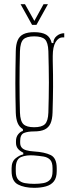

<svg xmlns="http://www.w3.org/2000/svg" viewBox="-20 -759 338 919"><path d="M143.5 140Q96.5 140 66 124Q35.5 108 35.5 60Q35.5 56 35.5 52.8Q35.5 49.5 35.5 46Q35.5 14.5 54.5 -1Q73.5 -16.5 91.5 -20V-28Q73.5 -37 65 -48.2Q56.5 -59.5 56.5 -76Q56.5 -78.5 56.5 -80.2Q56.5 -82 56.5 -84Q56.5 -103.5 67.5 -116.8Q78.5 -130 89.5 -132V-141Q72.5 -151 64.5 -170.2Q56.5 -189.5 55.5 -220Q54.5 -262.5 54 -295.2Q53.5 -328 53.5 -359.5Q53.5 -391 54 -427.5Q54.5 -464 55.5 -514Q56 -546.5 64.8 -566.5Q73.5 -586.5 92.8 -595.8Q112 -605 143.5 -605Q181 -605 201 -593Q221 -581 227.5 -553H235.5Q235.5 -573.5 251.5 -586.8Q267.5 -600 287.5 -600V-580H280.5Q259.5 -580 246 -557.2Q232.5 -534.5 232.5 -491V-468Q233.5 -430.5 233.8 -400.8Q234 -371 234 -343.8Q234 -316.5 233.2 -286.8Q232.5 -257 231.5 -220Q230.5 -188 221.8 -168.2Q213 -148.5 194 -139.2Q175 -130 143.5 -130Q113 -130 94.8 -122.5Q76.5 -115 76.5 -84V-76Q76.5 -61.5 83.8 -52.8Q91 -44 105.8 -39.8Q120.5 -35.5 143.5 -34Q193 -31 222.2 -17Q251.5 -3 251.5 46Q251.5 49.5 251.5 52.8Q251.5 56 251.5 60Q251.5 92 237.8 109.2Q224 126.5 199.5 133.2Q175 140 143.5 140ZM143.5 121Q167.5 121 187.5 117.5Q207.5 114 219.5 101.2Q231.5 88.5 231.5 61Q231.5 57 231.5 53.2Q231.5 49.5 231.5 46Q231.5 17.5 219.8 5.5Q208 -6.5 188 -9.8Q168 -13 143.5 -15Q107 -18 81.2 -7.5Q55.5 3 55.5 46Q55.5 49.5 55.5 53.2Q55.5 57 55.5 61Q55.5 88.5 67.5 101.2Q79.5 114 99.5 117.5Q119.5 121 143.5 121ZM143.5 -150Q179.5 -150 194.8 -164.5Q210 -179 211.5 -220Q212.5 -254 213.2 -290.2Q214 -326.5 214 -364Q214 -401.5 213.2 -439.2Q212.5 -477 211.5 -514Q210 -556 195.2 -570.5Q180.5 -585 143.5 -585Q107 -585 92 -570.5Q77 -556 75.5 -514Q74.5 -477 74 -439.2Q73.5 -401.5 73.5 -364Q73.5 -326.5 74 -290.2Q74.5 -254 75.5 -220Q77 -179 92.2 -164.5Q107.5 -150 143.5 -150ZM133.5 -640 78.5 -739H99.5L144.5 -659L188.5 -739H209.5L154.5 -640Z"/></svg>

Font: Big Shoulders Thin
Style: Regular
Weight: 100
Designer: Patric King
Foundry: XO Type Co
Version: Version 2.002